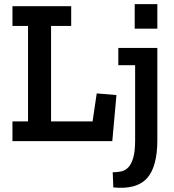

<svg xmlns="http://www.w3.org/2000/svg" viewBox="-20 -680 839 925"><path d="M738 -5Q738 123 688.5 178.5Q639 234 526 223L523 150Q544 150 563.5 146Q583 142 598 126.5Q613 111 622 80Q631 49 631 -5V-366H550V-449H738ZM629 -660H738V-542H629ZM40 0V-95H115V-555H40V-650H323V-555H226V-95H426L446 -230L541 -222L521 0Z"/></svg>

Font: Zilla Slab SemiBold
Style: Regular
Weight: 600
Designer: Typotheque.com
Foundry: Typotheque type foundry
Version: Version 1.1; 2017